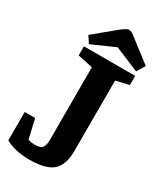

<svg xmlns="http://www.w3.org/2000/svg" viewBox="-214 -922 862 1019"><g transform="rotate(30 217.5 -413.0)"><path d="M147 18Q99 18 61.5 8.5Q24 -1 0 -15V-189H64L91 -72Q95 -70 107 -67.5Q119 -65 132 -65Q169 -65 179.5 -80.5Q190 -96 190 -128V-573L98 -592V-648H412V-592L332 -573V-144Q332 -56 290 -19Q248 18 147 18ZM115 -671 88 -712 210 -813Q231 -830 243 -837Q255 -844 262 -844Q271 -844 282.5 -837.5Q294 -831 314 -814L435 -721L404 -671L256 -733Z"/></g></svg>

Font: Faustina Light
Style: Bold
Weight: 700
Version: Version 1.200